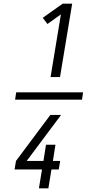

<svg xmlns="http://www.w3.org/2000/svg" viewBox="-20 -868 540 1056"><path d="M431 -320H63L69 -360H437ZM258 -444 315 -789 241 -736 215 -770 325 -848H377L310 -444ZM194 168 211 64H60L68 17L257 -236H316L127 17H219L233 -72H285L271 17H311L303 64H263L246 168Z"/></svg>

Font: Iosevka Light Oblique
Style: Regular
Weight: 300
Italic angle: -9°
Monospace: yes
Designer: Belleve Invis
Foundry: Belleve Invis
Version: Version 32.5.0; ttfautohint (v1.8.4)